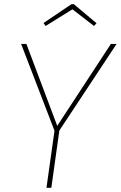

<svg xmlns="http://www.w3.org/2000/svg" viewBox="-20 -889 572 909"><path d="M532 -681 261 -271 223 0H200L238 -270L80 -681H105L251 -293L505 -681ZM196 -766 186 -780 318 -869H330L437 -779L425 -766L323 -845Z"/></svg>

Font: Fira Sans Thin
Style: Italic
Weight: 250
Italic angle: -8°
Designer: Carrois Corporate & Edenspiekermann AG
Foundry: Carrois Corporate GbR & Edenspiekermann AG
Version: Version 4.203